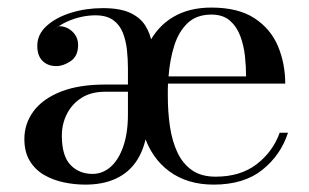

<svg xmlns="http://www.w3.org/2000/svg" viewBox="-20 -490 838 520"><path d="M211 10Q181.5 10 152.2 3.8Q123 -2.5 99 -16.5Q75 -30.5 60.5 -54.5Q46 -78.5 46 -113.5Q46 -155.5 71 -189Q96 -222.5 144.8 -241.8Q193.5 -261 264.5 -261H326.5V-304.5Q326.5 -329.5 323.8 -355Q321 -380.5 312.5 -401.8Q304 -423 286.2 -435.8Q268.5 -448.5 238.5 -448.5Q219 -448.5 199.2 -444Q179.5 -439.5 161.8 -431.5Q144 -423.5 129.8 -412Q115.5 -400.5 107 -386Q114 -397.5 122.8 -405.8Q131.5 -414 140 -419Q160.5 -419 176 -404.5Q191.5 -390 191.5 -368Q191.5 -338 171.5 -324.5Q151.5 -311 132.5 -311Q109.5 -311 95.2 -325Q81 -339 81 -366Q81 -397 106.5 -420Q132 -443 172.5 -455.5Q213 -468 258.5 -468Q305.5 -468 333 -455Q360.5 -442 374 -420Q387.5 -398 392 -370.5L382 -370Q405.5 -418 448.8 -443.8Q492 -469.5 552.5 -469.5Q625 -469.5 669 -440.8Q713 -412 732.8 -365Q752.5 -318 752.5 -263.5H435Q434.5 -255.5 434.5 -247Q434.5 -238.5 434.5 -230Q434.5 -187 440.2 -147.8Q446 -108.5 460.2 -77.8Q474.5 -47 499.8 -29.2Q525 -11.5 564 -11.5Q631 -11.5 675 -45.2Q719 -79 737.5 -130.5H760Q740.5 -70 690.5 -30Q640.5 10 558.5 10Q487.5 10 438.5 -26Q389.5 -62 369 -127.5L377.5 -129Q370 -83.5 348.8 -52.5Q327.5 -21.5 293 -5.8Q258.5 10 211 10ZM230.5 -19Q258 -19 279.8 -38.2Q301.5 -57.5 314 -93.8Q326.5 -130 326.5 -180.5V-241.5H264.5Q226.5 -241.5 200.5 -224.8Q174.5 -208 161 -181Q147.5 -154 147.5 -123Q147.5 -67.5 171 -43.2Q194.5 -19 230.5 -19ZM436.5 -283H646.5Q646.5 -308 643.5 -337Q640.5 -366 631 -391.8Q621.5 -417.5 602.8 -434Q584 -450.5 552.5 -450.5Q512.5 -450.5 488.2 -427.5Q464 -404.5 452 -366.5Q440 -328.5 436.5 -283Z"/></svg>

Font: Bodoni Moda
Style: Regular
Weight: 400
Designer: Owen Earl
Foundry: indestructible type
Version: Version 2.005